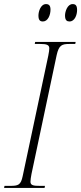

<svg xmlns="http://www.w3.org/2000/svg" viewBox="-40 -919 397 939"><path d="M300 -814C325 -814 337 -845 337 -870C337 -893 329 -899 315 -899C290 -899 278 -863 278 -843C278 -819 288 -814 300 -814ZM170 -814C194 -814 207 -845 207 -872C207 -893 198 -899 185 -899C159 -899 148 -863 148 -843C148 -819 157 -814 170 -814ZM-20 0H178L180 -10H155C125 -10 109 -12 109 -30C109 -37 111 -54 114 -68L237 -649C248 -698 262 -704 300 -704H328L330 -714H132L130 -704H157C187 -704 201 -700 201 -683C201 -675 200 -665 196 -646L71 -58C62 -14 49 -10 10 -10H-18Z"/></svg>

Font: Noto Serif Display ExtraCondensed ExtraLight
Style: Italic
Weight: 200
Width: 2
Italic angle: -12°
Designer: Monotype Design Team
Foundry: Monotype Imaging Inc.
Version: Version 2.009